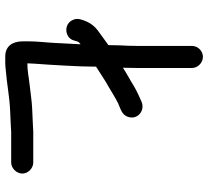

<svg xmlns="http://www.w3.org/2000/svg" viewBox="-50 -702 774 713"><g transform="rotate(90 336.5 -345.0)"><path d="M189 22H211C220.3 22 230 21.3 240 20C289.8 16.2 335.8 6.5 388 4L433 2C447.7 1.3 459.7 0.7 469 0H583C604.4 0 624 -20 624 -41.5C624 -63 604.4 -82 583 -82H468C457.3 -81.3 444.3 -80.7 429 -80L384 -78C353.4 -76.7 326.4 -71.8 298 -69C269.5 -66 243.1 -60 215 -60V-67C215 -73 215.3 -79.7 216 -87C218.5 -122.6 221.2 -158.9 223 -197L226 -260C226.7 -279.3 227 -297.7 227 -315C251.6 -330.4 276.1 -347.9 302 -362C327.2 -376.7 340.9 -386 363 -397C384.6 -407 405 -410.6 413 -432.5C426.6 -469.8 389.6 -498.3 357 -484C336.8 -475.3 317.8 -466.6 298 -455C280.4 -443.7 250.4 -427.9 231 -415C231.7 -433 232 -450.7 232 -468V-671C232 -693.2 212.5 -712 190.5 -712C168.4 -712 150 -693.2 150 -671V-468C150 -447.3 149.3 -426.3 148 -405C148 -391 147.7 -376.3 147 -361C132.1 -349.8 112.5 -336.7 100 -327C76.6 -311 63 -293.1 54 -266L51 -256C48.3 -245.3 49.8 -235 55.5 -225C73.4 -193.4 122.2 -200.7 130 -234L133 -244C134.7 -250.7 137.6 -252.7 144 -258C142.7 -232.7 141.7 -214 141 -202L139 -162C137.3 -128 133 -98.2 133 -65V-43C133 -3.9 151.8 22 189 22Z"/></g></svg>

Font: HoneyBee
Style: Bd
Weight: 700
Foundry: Cannot Into Space Fonts
Version: Version 0.89